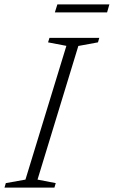

<svg xmlns="http://www.w3.org/2000/svg" viewBox="-44 -855 518 875"><path d="M258.5 -646 175 -662 181.5 -682.5H408.5L402.5 -662L313 -645.5L127 -36.5L210 -20.5L204 0H-23.5L-17.5 -20.5L72 -36.5ZM206 -798.5 217.5 -835H454.5L444 -798.5Z"/></svg>

Font: Newsreader Light
Style: Italic
Weight: 300
Italic angle: -17°
Designer: Hugues Gentile
Foundry: Production Type
Version: Version 1.003